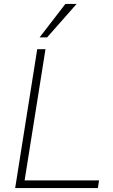

<svg xmlns="http://www.w3.org/2000/svg" viewBox="-20 -955 572 975"><path d="M57 0 169 -705H211L105 -39H483L477 0ZM181 -765 312 -935H369L219 -765Z"/></svg>

Font: Mulish ExtraLight
Style: Italic
Weight: 200
Italic angle: -9°
Designer: Vernon Adams
Foundry: Vernon Adams
Version: Version 3.603